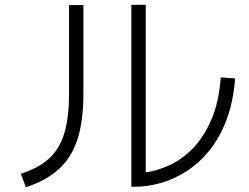

<svg xmlns="http://www.w3.org/2000/svg" viewBox="-20 -753 1040 801"><path d="M901 -430 961 -426Q953 -326 924 -250.5Q895 -175 851.5 -122.5Q808 -70 755.5 -37Q703 -4 648.5 11Q594 26 545 26H528V-733H588V-34Q634 -40 685.5 -63Q737 -86 783 -132.5Q829 -179 861 -252Q893 -325 901 -430ZM88 28 67 -28Q142 -52 185.5 -92.5Q229 -133 248.5 -198Q268 -263 268 -363V-732H328V-363Q328 -251 304 -174.5Q280 -98 227 -49Q174 0 88 28Z"/></svg>

Font: Murecho Light
Style: Regular
Weight: 300
Designer: Neil Summerour
Foundry: Positype
Version: Version 1.010; ttfautohint (v1.8.3)